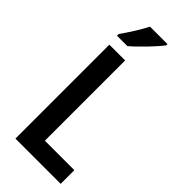

<svg xmlns="http://www.w3.org/2000/svg" viewBox="-295 -1050 1032 1032"><g transform="rotate(45 221.0 -534.5)"><path d="M296 -994V-1003H163C141 -959 106 -904 72 -856V-843H151C197 -882 268 -956 296 -994ZM77 -66H421V-170H197V-780H77Z"/></g></svg>

Font: Noto Sans Malayalam UI Condensed SemiBold
Style: Regular
Weight: 600
Width: 3
Designer: Jelle Bosma - Monotype Design Team
Foundry: Monotype Imaging Inc.
Version: Version 2.104